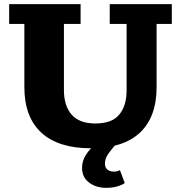

<svg xmlns="http://www.w3.org/2000/svg" viewBox="-20 -702 869 922"><path d="M416 10Q260 10 178.5 -65Q97 -140 97 -284V-587H24V-682H367V-587H287V-269Q287 -194 324 -151.5Q361 -109 438 -109Q517 -109 552.5 -151.5Q588 -194 588 -269V-587H507V-682H805V-587H732V-284Q732 -140 652 -65Q572 10 416 10ZM490 200Q441 200 407.5 174.5Q374 149 374 104Q374 72 390.5 45Q407 18 433 -5.5Q459 -29 488 -48L533 -5Q514 17 499 38Q484 59 484 85Q484 103 496 112.5Q508 122 526 122Q535 122 542 120.5Q549 119 556 115L579 177Q565 187 542 193.5Q519 200 490 200Z"/></svg>

Font: Montagu Slab 24pt
Style: Bold
Weight: 700
Designer: Florian Karsten
Foundry: Florian Karsten
Version: Version 1.000